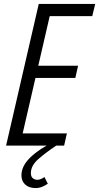

<svg xmlns="http://www.w3.org/2000/svg" viewBox="-20 -740 504 976"><path d="M11 0 177 -720H247L81 0ZM53 0 67 -62H320L306 0ZM132 -344 146 -406H377L363 -344ZM204 -658 219 -720H464L449 -658ZM161 216Q128 216 108.5 198.5Q89 181 89 151Q89 103 136 58.5Q183 14 253 -18L266 0Q212 36 174.5 69Q137 102 137 140Q137 158 147 166Q157 174 170 174Q186 174 206 160L223 194Q208 204 193 210Q178 216 161 216Z"/></svg>

Font: Instrument Sans Condensed
Style: Italic
Weight: 400
Width: 3
Italic angle: -13°
Designer: Rodrigo Fuenzalida
Foundry: fragTYPE
Version: Version 1.000;gftools[0.9.28]